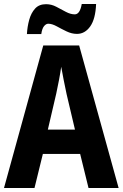

<svg xmlns="http://www.w3.org/2000/svg" viewBox="-20 -943 616 963"><path d="M424 0 382 -171H195L153 0H0L197 -715H377L575 0ZM314 -471Q307 -503 299.5 -541.5Q292 -580 287 -608Q283 -579 276 -542Q269 -505 262 -473L220 -293H356ZM115 -772Q117 -809 126.5 -843.5Q136 -878 156 -900Q176 -922 211 -922Q238 -922 262.5 -909Q287 -896 310.5 -883.5Q334 -871 355 -871Q381 -871 390 -923H462Q459 -848 432.5 -810.5Q406 -773 366 -773Q340 -773 314 -785.5Q288 -798 264.5 -811Q241 -824 222 -824Q211 -824 201 -812Q191 -800 187 -772Z"/></svg>

Font: Noto Sans Khmer UI Condensed
Style: Bold
Weight: 700
Width: 3
Designer: Danh Hong and the Monotype Design Team
Foundry: Monotype Imaging Inc.
Version: Version 2.002; ttfautohint (v1.8.4.7-5d5b)